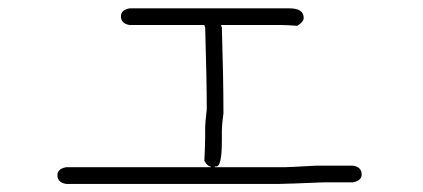

<svg xmlns="http://www.w3.org/2000/svg" viewBox="-20 -374 1040 472"><path d="M298.8 -353.5H691.4Q726.6 -353.5 726.6 -330.1Q726.6 -320.3 710.9 -310.5Q684.6 -312.5 671.9 -312.5H523.4Q523.4 -310.5 525.4 -306.6Q529.3 -181.2 529.3 -95.7Q525.4 -64.9 525.4 -54.7V-27.3Q525.4 35.2 511.7 35.2H507.8V37.1H679.7Q688 37.1 757.8 33.2H847.7Q869.1 36.6 869.1 54.7Q869.1 70.3 847.7 74.2H777.3Q680.7 78.1 668 78.1H142.6Q121.1 74.7 121.1 56.6Q121.1 41 142.6 37.1H498V35.2Q490.2 35.2 482.4 21.5Q484.4 -20.5 484.4 -41V-62.5Q484.4 -70.8 488.3 -105.5Q488.3 -175.3 484.4 -306.6Q482.4 -310.5 482.4 -312.5H298.8Q277.3 -315.9 277.3 -334Q277.3 -349.6 298.8 -353.5Z"/></svg>

Font: CEF Fonts CJK Mono
Style: Regular
Weight: 400
Designer: PartyBoss (派对大魔王)
Version: Release 2.25